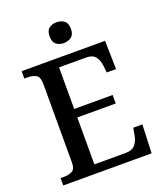

<svg xmlns="http://www.w3.org/2000/svg" viewBox="-163 -1020 959 1127"><g transform="rotate(-20 316.5 -457.0)"><path d="M35 0V-46H57Q86 -46 107.5 -57Q129 -68 129 -110V-599Q129 -644 108 -656Q87 -668 57 -668H35V-714H556L560 -536H502L497 -580Q493 -615 475.5 -637.5Q458 -660 417 -660H249V-400H489V-347H249V-54H445Q486 -54 505 -77.5Q524 -101 529 -134L537 -178H594L587 0ZM325 -784Q297 -784 278 -799Q259 -814 259 -849Q259 -885 278 -899.5Q297 -914 325 -914Q352 -914 372 -899.5Q392 -885 392 -849Q392 -814 372 -799Q352 -784 325 -784Z"/></g></svg>

Font: Noto Nastaliq Urdu Medium
Style: Regular
Weight: 500
Designer: Monotype Design Team (Patrick Giasson: type design, Kamal Mansour: OpenType code, Glenda Bellarosa). Updated by Simon Co
Foundry: Monotype Imaging Inc., Simon Cozens
Version: Version 3.007